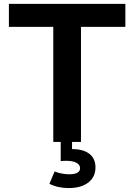

<svg xmlns="http://www.w3.org/2000/svg" viewBox="-20 -729 689 986"><path d="M470.3 130.7Q470.3 85.5 439.1 61Q407.9 36.6 350 36.6V-0.5H291.7V98.5Q298.6 97.7 305.8 97.2Q313.1 96.8 319.9 96.8Q353.8 96.8 372.5 107Q391.3 117.1 391.3 134.5Q391.3 166 334.3 166Q315.4 166 295 161.8Q274.7 157.6 260.5 151.4L233.7 214.9Q256.6 226.4 281.2 231.6Q305.8 236.8 332.9 236.8Q396.2 236.8 433.2 208.5Q470.3 180.1 470.3 130.7ZM395.9 0V-591.1H623.8V-709.1H25.7V-591.1H253.6V0Z"/></svg>

Font: Estedad-FD VF
Style: Regular
Weight: 100
Designer: Amin Abedi
Version: Version 7.3